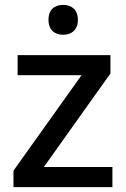

<svg xmlns="http://www.w3.org/2000/svg" viewBox="-20 -764 515 784"><path d="M238 -744C205 -744 178 -727 178 -683C178 -640 205 -622 238 -622C270 -622 298 -640 298 -683C298 -727 270 -744 238 -744ZM439 0V-82H159L431 -464V-539H52V-457H313L35 -67V0Z"/></svg>

Font: Noto Sans Bassa Vah Medium
Style: Regular
Weight: 500
Designer: Monotype Design Team
Foundry: Monotype Imaging Inc.
Version: Version 2.002